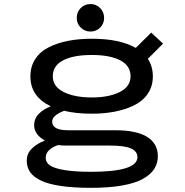

<svg xmlns="http://www.w3.org/2000/svg" viewBox="-20 -698 890 922"><path d="M348.5 -612Q348.5 -640 367.5 -659.2Q386.5 -678.5 414.5 -678.5Q442 -678.5 461 -659.2Q480 -640 480 -612Q480 -584.5 461 -565.5Q442 -546.5 414.5 -546.5Q387 -546.5 367.8 -565.5Q348.5 -584.5 348.5 -612ZM421 -152Q344.5 -152 288 -166Q230.5 -144 230.5 -114Q230.5 -72.5 307 -72.5H533.5Q635.5 -72.5 686.8 -40.5Q738 -8.5 738 52.5Q738 86.5 720.5 113.5Q703 140.5 665.8 161.2Q628.5 182 565.5 193Q502.5 204 417 204Q332 204 271.8 195Q211.5 186 176 168.8Q140.5 151.5 124.5 128.2Q108.5 105 108.5 74Q108.5 38.5 134.2 14.2Q160 -10 195.5 -23Q144 -52 144 -96.5Q144 -129 166.8 -151.8Q189.5 -174.5 224 -187.5Q126 -234 126 -331Q126 -379 149.5 -414.8Q173 -450.5 214.5 -471.2Q256 -492 307.8 -502Q359.5 -512 421 -512Q554.5 -512 632 -468L706 -541.5L763 -488.5L690 -415.5Q714 -379 714 -331Q714 -283 689.2 -247.2Q664.5 -211.5 622 -191.2Q579.5 -171 529.2 -161.5Q479 -152 421 -152ZM421 -230Q502.5 -230 554.8 -256Q607 -282 607 -331.5Q607 -382.5 557.5 -408.2Q508 -434 421 -434Q332.5 -434 283 -408.2Q233.5 -382.5 233.5 -331.5Q233.5 -282 286 -256Q338.5 -230 421 -230ZM199.5 60Q199.5 81.5 219.2 95.8Q239 110 288.5 118.5Q338 127 417.5 127Q640 127 640 56.5Q640 29 609.2 15Q578.5 1 507 1H293Q277.5 1 259 -1.5Q233 7 216.2 22.5Q199.5 38 199.5 60Z"/></svg>

Font: League Mono Wide
Style: Regular
Weight: 400
Width: 8
Designer: Tyler Finck
Foundry: The League of Moveable Type / Tyler Finck
Version: Version 2.210